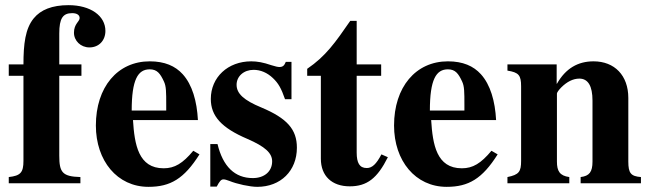

<svg xmlns="http://www.w3.org/2000/svg" viewBox="-20 -711 2524 745"><path d="M14 -461V-417H71V-87C71 -42 60 -29 14 -24V0H292V-24C222 -26 210 -42 210 -107V-417H296V-461H210V-581C210 -640 224 -660 260 -660C278 -660 289 -653 289 -641C289 -627 267 -619 267 -584C267 -553 293 -527 327 -527C364 -527 389 -554 389 -591C389 -650 331 -691 246 -691C182 -691 138 -673 111 -640C78 -600 71 -540 71 -461Z M730 -126C689 -77 658 -58 615 -58C517 -58 502 -150 496 -245H748C744 -319 726 -382 689 -423C660 -455 619 -473 561 -473C436 -473 352 -373 352 -224C352 -87 435 14 556 14C641 14 694 -17 754 -112ZM625 -282H491C491 -402 515 -442 561 -442C590 -442 602 -425 616 -395C625 -376 625 -355 625 -303Z M1111 -326V-471H1089C1083 -456 1077 -451 1064 -451C1058 -451 1049 -453 1033 -458C1001 -469 978 -473 955 -473C864 -473 798 -411 798 -327C798 -261 839 -215 940 -172C1009 -142 1036 -117 1036 -85C1036 -46 1006 -20 961 -20C891 -20 845 -65 824 -152H796V13H821C832 -8 838 -15 847 -15C852 -15 860 -13 870 -9C899 3 950 14 978 14C1069 14 1132 -48 1132 -138C1132 -209 1094 -252 994 -294C926 -322 898 -348 898 -382C898 -415 926 -440 964 -440C991 -440 1017 -429 1039 -408C1060 -388 1071 -369 1086 -326Z M1460 -112C1440 -74 1424 -59 1403 -59C1375 -59 1364 -79 1364 -119V-417H1459V-461H1364V-630H1339C1281 -546 1244 -493 1172 -444V-417H1225V-95C1225 -28 1268 12 1337 12C1404 12 1444 -19 1485 -101Z M1887 -126C1846 -77 1815 -58 1772 -58C1674 -58 1659 -150 1653 -245H1905C1901 -319 1883 -382 1846 -423C1817 -455 1776 -473 1718 -473C1593 -473 1509 -373 1509 -224C1509 -87 1592 14 1713 14C1798 14 1851 -17 1911 -112ZM1782 -282H1648C1648 -402 1672 -442 1718 -442C1747 -442 1759 -425 1773 -395C1782 -376 1782 -355 1782 -303Z M2467 0V-24C2428 -27 2418 -39 2418 -84V-331C2418 -418 2365 -473 2283 -473C2223 -473 2175 -446 2141 -386H2140V-461H1949V-437C1993 -430 2002 -419 2002 -376V-87C2002 -45 1994 -33 1949 -24V0H2189V-24C2152 -29 2141 -47 2141 -84V-348C2141 -352 2148 -362 2158 -372C2180 -394 2204 -406 2228 -406C2262 -406 2279 -377 2279 -321V-84C2279 -44 2267 -28 2233 -24V0Z"/></svg>

Font: XITS
Style: Bold
Weight: 700
Designer: MicroPress Inc., with final additions and corrections provided by Coen Hoffman, Elsevier (retired)
Version: Version 1.107